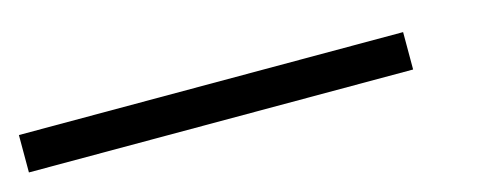

<svg xmlns="http://www.w3.org/2000/svg" viewBox="-98 -23 619 247"><g transform="rotate(-15 211.5 100.0)"><path d="M-77.1 75.2H434.6V125H-77.1Z"/></g></svg>

Font: Atsinvsda
Style: Italic
Weight: 400
Italic angle: -12°
Designer: Al Webster
Foundry: Al Webster and Michael Everson
Version: Version 2.000